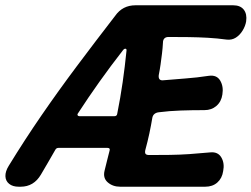

<svg xmlns="http://www.w3.org/2000/svg" viewBox="-56 -697 952 727"><path d="M15 10Q-8 10 -21.5 -1Q-35 -12 -35.5 -30Q-36 -48 -23 -69Q37 -167 101 -260Q165 -353 235 -446.5Q305 -540 380 -637Q408 -677 457 -677H827Q854 -677 867 -660.5Q880 -644 876 -616Q873 -598 862.5 -581Q852 -564 837 -554.5Q822 -545 803 -547Q766 -552 730.5 -554Q695 -556 658.5 -556.5Q622 -557 582 -557Q572 -557 566.5 -551.5Q561 -546 561 -535Q560 -516 557.5 -495Q555 -474 552 -453Q549 -432 545 -412Q544 -401 548.5 -396.5Q553 -392 562 -393Q606 -397 647.5 -400Q689 -403 735 -410Q765 -414 778 -391.5Q791 -369 786 -339Q782 -312 763.5 -296Q745 -280 718 -280Q670 -280 627.5 -278.5Q585 -277 546 -272Q536 -271 529.5 -266Q523 -261 521 -252Q516 -222 509.5 -191.5Q503 -161 494 -128Q492 -118 495.5 -114Q499 -110 509 -110Q551 -110 587.5 -110.5Q624 -111 661 -113.5Q698 -116 740 -120Q769 -123 782 -101Q795 -79 789 -49Q785 -22 767 -6Q749 10 721 10H399Q371 10 352 -6.5Q333 -23 340 -51Q345 -71 349.5 -89.5Q354 -108 359 -127Q362 -137 351 -137H165Q157 -137 153 -129Q140 -106 126.5 -83Q113 -60 99 -36Q72 10 22 10ZM245 -257H377Q387 -257 388 -267Q400 -327 408.5 -386Q417 -445 423 -505Q424 -512 419 -512.5Q414 -513 409 -506Q363 -447 321 -388Q279 -329 240 -269Q236 -264 238 -260.5Q240 -257 245 -257Z"/></svg>

Font: Winky Sans SemiBold
Style: Italic
Weight: 600
Italic angle: -8.97852°
Designer: Simon Atzbach
Foundry: typofactur
Version: Version 1.205